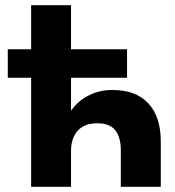

<svg xmlns="http://www.w3.org/2000/svg" viewBox="-20 -720 675 740"><path d="M100 0V-420.3H10V-530H100V-700H253.7V-530H469.7V-420.3H253.7V-293.2Q265.2 -310.4 286 -328.6Q306.8 -346.8 339 -360Q371.2 -373.2 413.3 -373.2Q504 -373.2 551.8 -321.5Q599.7 -269.9 599.7 -174.7V0H445.7V-139.7Q445.7 -191.5 424.2 -218.2Q402.7 -244.8 355.2 -244.8Q320 -244.8 298 -231.5Q276 -218.2 264.9 -194.2Q253.7 -170.2 253.7 -139.4V0Z"/></svg>

Font: Golos Text
Style: Regular
Weight: 400
Designer: A.Korolkova, Vitaly Kuzmin
Foundry: ParaType Ltd
Version: Version 2.004